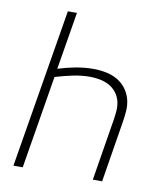

<svg xmlns="http://www.w3.org/2000/svg" viewBox="-82 -805 765 874"><g transform="rotate(10 300.0 -367.5)"><path d="M39 0 161 -735H203L159 -469Q200 -482 241 -489.5Q282 -497 322 -497Q351 -497 379 -491.5Q407 -486 430.5 -473Q454 -460 471 -438.5Q488 -417 495.5 -390.5Q503 -364 501 -335Q499 -306 494 -277L449 0H406L452 -283Q456 -306 457.5 -329.5Q459 -353 453 -374.5Q447 -396 433 -413Q419 -430 400 -440Q381 -450 358.5 -454.5Q336 -459 312 -459Q273 -459 233 -450.5Q193 -442 153 -430L82 0Z"/></g></svg>

Font: Iosevka SS04 XLt Ex Obl
Style: Regular
Weight: 200
Width: 7
Italic angle: -9°
Monospace: yes
Designer: Belleve Invis
Foundry: Belleve Invis
Version: Version 19.0.0; ttfautohint (v1.8.4)